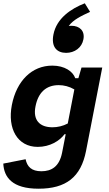

<svg xmlns="http://www.w3.org/2000/svg" viewBox="-20 -944 660 1166"><path d="M52 -306.5C24 -162 86.5 -52 209 -52C283 -52 341.5 -88 372 -129H379L357 -16.5C340.5 67 293.5 96 231.5 96C171.5 96 145 68.5 135.5 23L0 49.5C4 132 54 202 214 202C380.5 202 471.5 132 502.5 -27.5L601 -534H475L456 -469H437C423 -510 373 -545.5 297.5 -545.5C173 -545.5 80.5 -452.5 52 -306.5ZM413.5 -787.5C408 -787.5 403 -787 397.5 -786.5C425 -824.5 475 -848 527 -872L495 -924C411 -891.5 323.5 -832.5 304.5 -734.5C289.5 -658.5 326 -623 381.5 -623C433 -623 477 -654 486.5 -705C496.5 -756 464 -787.5 413.5 -787.5ZM195.5 -297.5C211.5 -381.5 259.5 -427 336.5 -427C368 -427 400.5 -419 431.5 -401L391.5 -194C362.5 -178.5 329.5 -171 298.5 -171C221 -171 179 -214.5 195.5 -297.5Z"/></svg>

Font: Monaspace Neon
Style: Bold Italic
Weight: 700
Italic angle: -11°
Designer: Riley Cran & the Lettermatic Team
Foundry: Lettermatic
Version: Version 1.200 (Monaspace Neon)